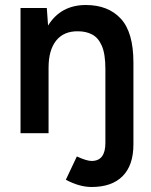

<svg xmlns="http://www.w3.org/2000/svg" viewBox="-20 -532 604 767"><path d="M62 0V-500H167L172 -430Q223 -512 323 -512Q412 -512 462.5 -457.5Q513 -403 513 -282V45Q513 128 470 171.5Q427 215 346 215Q297 215 243 186L287 93Q326 111 346 111Q401 111 401 39V-256Q401 -316 387 -348.5Q373 -381 348.5 -394Q324 -407 292 -407Q235 -408 204.5 -370Q174 -332 174 -261V0Z"/></svg>

Font: Figtree SemiBold
Style: Regular
Weight: 600
Designer: Erik Kennedy
Foundry: Erik Kennedy
Version: Version 2.001; ttfautohint (v1.8.4.7-5d5b);gftools[0.9.27]